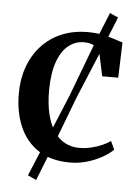

<svg xmlns="http://www.w3.org/2000/svg" viewBox="-53 -679 584 817"><g transform="rotate(5 239.0 -270.5)"><path d="M269 11Q188.5 11 134.8 -24Q81 -59 54 -120.5Q27 -182 27 -261Q26.5 -322.5 45 -375Q63.5 -427.5 98.8 -466.5Q134 -505.5 184.2 -527Q234.5 -548.5 297 -548.5Q333.5 -548.5 362.5 -542.2Q391.5 -536 412.8 -528.5Q434 -521 447.5 -517.5L442.5 -366.5H374L352 -470Q350 -479 341 -486.8Q332 -494.5 317.2 -499.2Q302.5 -504 284 -504Q247 -504 217.8 -480.2Q188.5 -456.5 171.5 -408.5Q154.5 -360.5 154 -286.5Q154 -228.5 164.8 -185Q175.5 -141.5 195 -112.5Q214.5 -83.5 242 -69Q269.5 -54.5 302.5 -54.5Q329 -54.5 354 -60.5Q379 -66.5 400 -75.8Q421 -85 435.5 -95.5L452 -60Q437 -44 408.5 -27.5Q380 -11 344 0Q308 11 269 11ZM132.5 97.5 96 81 152.5 -54.5 243.5 -274 339 -527.5 383.5 -637.5 419.5 -621.5 375.5 -512.5 272.5 -265 187.5 -41.5Z"/></g></svg>

Font: Merriweather 72pt SemiBold
Style: Regular
Weight: 600
Version: Version 2.100